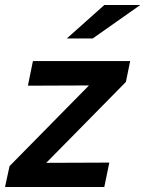

<svg xmlns="http://www.w3.org/2000/svg" viewBox="-37 -744 578 764"><path d="M-17 0 1 -83 317 -404 74 -403 94 -501H481L464 -418L147 -96L398 -97L378 0ZM378 -724H521L332 -591H229Z"/></svg>

Font: Red Hat Text Medium
Style: Italic
Weight: 500
Italic angle: -12°
Designer: Pentagram / MCKL
Foundry: Pentagram / MCKL
Version: Version 1.003; Red Hat Text Medium Italic